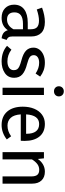

<svg xmlns="http://www.w3.org/2000/svg" viewBox="786 -1606 832 2445"><g transform="rotate(90 1202.5 -384.0)"><path d="M489 -52 468 12Q427 7 402 -11Q377 -29 365 -67Q312 12 208 12Q130 12 85 -32Q40 -76 40 -147Q40 -231 100.5 -276Q161 -321 272 -321H353V-360Q353 -416 326 -440Q299 -464 243 -464Q185 -464 101 -436L78 -503Q176 -539 260 -539Q353 -539 399 -493.5Q445 -448 445 -364V-123Q445 -91 456 -75.5Q467 -60 489 -52ZM353 -139V-260H284Q138 -260 138 -152Q138 -105 161 -81Q184 -57 229 -57Q308 -57 353 -139Z M956 -479 917 -421Q881 -444 848.5 -455Q816 -466 780 -466Q735 -466 709 -447.5Q683 -429 683 -397Q683 -365 707.5 -347Q732 -329 796 -312Q884 -290 927.5 -252Q971 -214 971 -148Q971 -70 910.5 -29Q850 12 763 12Q643 12 564 -57L613 -113Q680 -62 761 -62Q813 -62 843.5 -83.5Q874 -105 874 -142Q874 -169 863 -185.5Q852 -202 825 -214.5Q798 -227 746 -241Q662 -263 624.5 -300Q587 -337 587 -394Q587 -435 611.5 -468.5Q636 -502 679.5 -520.5Q723 -539 777 -539Q831 -539 874 -524Q917 -509 956 -479Z M1208 -717Q1208 -690 1190 -672.5Q1172 -655 1143 -655Q1115 -655 1097 -672.5Q1079 -690 1079 -717Q1079 -744 1097 -762Q1115 -780 1143 -780Q1172 -780 1190 -762Q1208 -744 1208 -717ZM1190 0H1098V-527H1190Z M1773 -232H1437Q1443 -145 1481 -104Q1519 -63 1579 -63Q1617 -63 1649 -74Q1681 -85 1716 -109L1756 -54Q1672 12 1572 12Q1462 12 1400.5 -60Q1339 -132 1339 -258Q1339 -340 1365.5 -403.5Q1392 -467 1441.5 -503Q1491 -539 1558 -539Q1663 -539 1719 -470Q1775 -401 1775 -279Q1775 -256 1773 -232ZM1684 -306Q1684 -384 1653 -425Q1622 -466 1560 -466Q1447 -466 1437 -300H1684Z M2319 -378V0H2227V-365Q2227 -421 2206 -444Q2185 -467 2144 -467Q2102 -467 2070 -443Q2038 -419 2010 -374V0H1918V-527H1997L2005 -449Q2033 -491 2074.5 -515Q2116 -539 2166 -539Q2238 -539 2278.5 -496Q2319 -453 2319 -378Z"/></g></svg>

Font: Fira Sans
Style: Regular
Weight: 400
Designer: bBox Type GmbH & Carrois Corporate GbR & Edenspiekermann AG
Foundry: bBox Type GmbH & Carrois Corporate GbR & Edenspiekermann AG
Version: Version 4.301